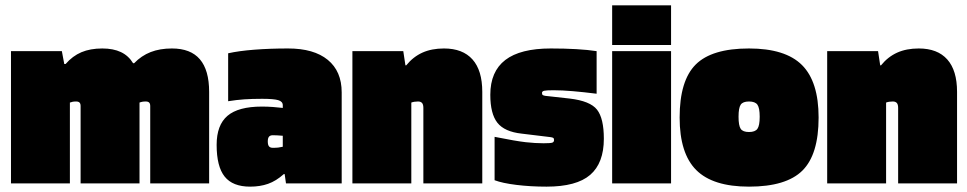

<svg xmlns="http://www.w3.org/2000/svg" viewBox="-20 -685 3613 717"><path d="M241 0H21V-494H211L220 -446H225Q251 -476 284 -490Q317 -504 362 -504Q403 -504 431.5 -490.5Q460 -477 477 -449H481Q508 -477 542.5 -490.5Q577 -504 622 -504Q692 -504 726.5 -463.5Q761 -423 761 -342V0H541V-289Q541 -298 537 -302Q533 -306 524 -306Q517 -306 511.5 -305Q506 -304 501 -302V0H281V-289Q281 -298 277 -302Q273 -306 264 -306Q257 -306 251.5 -305Q246 -304 241 -302Z M914 12Q849 12 819 -25.5Q789 -63 789 -144Q789 -218 829.5 -252.5Q870 -287 958 -287Q979 -287 999 -285.5Q1019 -284 1036 -282V-292Q1036 -306 1019 -311Q1002 -316 959 -316Q921 -316 892 -314Q863 -312 832 -307V-486Q872 -495 930.5 -499.5Q989 -504 1056 -504Q1152 -504 1204 -461.5Q1256 -419 1256 -340V0H1048L1043 -35H1040Q1011 -9 981 1.5Q951 12 914 12ZM999 -180Q989 -180 984.5 -174.5Q980 -169 980 -157Q980 -144 984.5 -138.5Q989 -133 999 -133Q1011 -133 1019.5 -134Q1028 -135 1036 -137V-178Q1024 -179 1015.5 -179.5Q1007 -180 999 -180Z M1516 0H1296V-494H1486L1494 -441H1497Q1523 -473 1557.5 -488.5Q1592 -504 1638 -504Q1708 -504 1744.5 -463Q1781 -422 1781 -342V0H1561V-282Q1561 -295 1556 -300.5Q1551 -306 1541 -306Q1534 -306 1527.5 -305Q1521 -304 1516 -302Z M2047 -348Q2020 -348 2012 -346Q2004 -344 2004 -338Q2004 -332 2007 -330Q2010 -328 2017 -327L2107 -317Q2184 -308 2209.5 -275.5Q2235 -243 2235 -167Q2235 -76 2184 -32Q2133 12 2021 12Q1961 12 1908.5 5.5Q1856 -1 1827 -12V-174Q1907 -158 1943 -154Q1979 -150 2010 -150Q2037 -150 2043 -152.5Q2049 -155 2049 -162Q2049 -168 2046 -170Q2043 -172 2035 -173L1928 -186Q1864 -193 1837.5 -226.5Q1811 -260 1811 -331Q1811 -418 1867 -461Q1923 -504 2037 -504Q2088 -504 2132 -501.5Q2176 -499 2208 -494V-335Q2160 -341 2119.5 -344.5Q2079 -348 2047 -348Z M2486 -517H2266V-665H2486ZM2486 0H2266V-494H2486Z M3037 -246Q3037 -108 2976.5 -48Q2916 12 2777 12Q2642 12 2580 -50Q2518 -112 2518 -246Q2518 -384 2578 -444Q2638 -504 2777 -504Q2913 -504 2975 -442Q3037 -380 3037 -246ZM2738 -249Q2738 -216 2746 -204Q2754 -192 2777 -192Q2800 -192 2808.5 -204Q2817 -216 2817 -249Q2817 -282 2808.5 -294Q2800 -306 2777 -306Q2754 -306 2746 -294Q2738 -282 2738 -249Z M3289 0H3069V-494H3259L3267 -441H3270Q3296 -473 3330.5 -488.5Q3365 -504 3411 -504Q3481 -504 3517.5 -463Q3554 -422 3554 -342V0H3334V-282Q3334 -295 3329 -300.5Q3324 -306 3314 -306Q3307 -306 3300.5 -305Q3294 -304 3289 -302Z"/></svg>

Font: Blinker Black
Style: Regular
Weight: 900
Designer: Juergen Huber
Foundry: supertype
Version: Version 1.017;hotconv 1.0.117;makeotfexe 2.5.65602